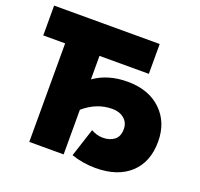

<svg xmlns="http://www.w3.org/2000/svg" viewBox="-125 -849 1040 998"><g transform="rotate(20 395.0 -350.0)"><path d="M500 10Q431 10 366 -12L417 -169Q449 -151 482 -151Q520 -151 545 -170Q570 -189 570 -230Q570 -266 544.5 -287.5Q519 -309 479 -309Q393 -309 321 -247V0H131V-545H10V-710H594V-545H321V-415Q397 -469 505 -469Q622 -469 691 -403Q760 -337 760 -230Q760 -117 691 -53.5Q622 10 500 10Z"/></g></svg>

Font: Raleway-v4020 Black
Style: Regular
Weight: 900
Designer: Matt McInerney, Pablo Impallari, Rodrigo Fuenzalida
Foundry: Matt McInerney, Pablo Impallari, Rodrigo Fuenzalida
Version: Version 4.020;PS 004.020;hotconv 1.0.88;makeotf.lib2.5.64775